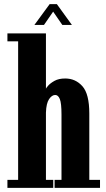

<svg xmlns="http://www.w3.org/2000/svg" viewBox="-20 -912 516 932"><path d="M16 0V-39H68V-711.5H16V-750H203V-481.5Q203 -483.5 213.5 -495.8Q224 -508 244.5 -519.5Q265 -531 296.5 -531Q346.5 -531 380 -493.5Q413.5 -456 413.5 -361V-39H465.5V0H245V-39H278.5V-356Q278.5 -411 270.5 -431Q262.5 -451 248 -451Q232 -451 218.2 -430.8Q204.5 -410.5 203 -365.5V-39H238.5V0ZM147 -791 221 -892H256L329 -791H282.5L238 -855.5L193.5 -791Z"/></svg>

Font: Imbue 10pt ExtraBold
Style: Regular
Weight: 800
Designer: Tyler Finck
Foundry: Etcetera Type Company
Version: Version 1.102; ttfautohint (v1.8.3)